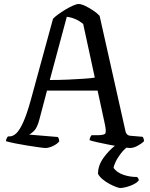

<svg xmlns="http://www.w3.org/2000/svg" viewBox="-20 -740 748 960"><path d="M207 0Q200 0 175 -3.5Q150 -7 118 -12Q86 -17 56.5 -23Q27 -29 10 -34Q10 -42 13.5 -48.5Q17 -55 20 -58H28Q45 -58 61.5 -73.5Q78 -89 96 -128.5Q114 -168 134 -240L245 -646Q253 -655 270 -667.5Q287 -680 307 -692Q327 -704 345 -712Q363 -720 373 -720Q386 -720 406 -710.5Q426 -701 446 -687.5Q466 -674 478 -661L607 -86Q611 -62 634 -61L693 -56Q695 -54 697.5 -48Q700 -42 700 -34Q687 -21 667 -10.5Q647 0 630 0Q621 0 592.5 -4.5Q564 -9 530 -15.5Q496 -22 467.5 -28.5Q439 -35 428 -39Q428 -47 431.5 -54Q435 -61 438 -64H467Q496 -64 504.5 -70.5Q513 -77 505 -116L468 -287H215L177 -143Q166 -100 149 -84.5Q132 -69 126 -67L269 -55Q271 -53 273.5 -47Q276 -41 276 -33Q266 -20 245 -10Q224 0 207 0ZM229 -340Q276 -340 321 -342Q366 -344 401.5 -346.5Q437 -349 454 -352L396 -620Q377 -636 355.5 -645Q334 -654 314 -656ZM580 200Q575 200 560 194.5Q545 189 526.5 179Q508 169 492.5 156Q477 143 470 129Q470 88 496.5 50.5Q523 13 558 -14H629Q603 3 585 26.5Q567 50 557.5 70.5Q548 91 548 100Q565 123 597 134Q629 145 666 145Q668 147 671 152Q674 157 674 162Q661 178 631 189Q601 200 580 200Z"/></svg>

Font: Texturina 72pt Medium
Style: Regular
Weight: 500
Designer: Guillermo Torres Carreño
Foundry: Omnibus-Type
Version: Version 1.002; ttfautohint (v1.8.3)